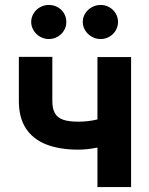

<svg xmlns="http://www.w3.org/2000/svg" viewBox="-20 -763 608 783"><path d="M514.6 0H377.4V-530.3H514.6ZM299.6 -152.7Q223.1 -152.7 168.8 -173.9Q114.6 -195 85.7 -239.3Q56.9 -283.5 56.9 -350.8V-531.1H193.4V-350.8Q193.4 -319.5 204.1 -301.1Q214.8 -282.8 237.4 -274.8Q259.9 -266.8 299.6 -266.8Q335.3 -266.8 369.7 -274.2Q404.1 -281.6 447.7 -296.6V-182.9Q420.4 -170.3 378.3 -161.5Q336.2 -152.7 299.6 -152.7ZM107.2 -673.3Q107.2 -692.2 117 -708.2Q126.7 -724.2 143.3 -733.5Q159.9 -742.8 178.9 -742.8Q198.9 -742.8 215.1 -733.7Q231.4 -724.7 241 -708.7Q250.5 -692.6 250.5 -673.3Q250.5 -654.8 241 -638.7Q231.4 -622.7 215.1 -613.3Q198.9 -603.8 178.9 -603.8Q160.3 -603.8 143.5 -613.3Q126.7 -622.7 117 -639Q107.2 -655.2 107.2 -673.3ZM317.5 -673.3Q317.5 -692.2 327.5 -708.2Q337.6 -724.2 354.3 -733.5Q371.1 -742.8 390.2 -742.8Q409.7 -742.8 426 -733.5Q442.3 -724.2 451.8 -708.2Q461.3 -692.2 461.3 -673.3Q461.3 -654.8 451.8 -638.7Q442.3 -622.7 426 -613.3Q409.7 -603.8 390.2 -603.8Q371.1 -603.8 354.3 -613.3Q337.6 -622.7 327.5 -639Q317.5 -655.2 317.5 -673.3Z"/></svg>

Font: WEMIX Pretendard Variable
Style: Regular
Weight: 400
Designer: Base glyphs from Inter by Rasmus Andersson; Hangeul glyphs from Noto Sans CJK(Source Han Sans) by Jang Soo-young and Kan
Foundry: Kil Hyung-jin
Version: Version 1.000;Glyphs 3.2 (3208)